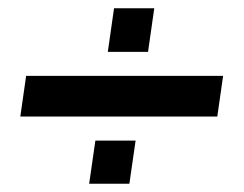

<svg xmlns="http://www.w3.org/2000/svg" viewBox="-20 -487 589 463"><path d="M29 -206 43 -304H518L504 -206ZM195 -44 210 -148H307L292 -44ZM240 -362 255 -467H352L337 -362Z"/></svg>

Font: Archivo Narrow SemiBold
Style: Italic
Weight: 600
Italic angle: -8°
Designer: Hector Gatti
Foundry: Omnibus-Type
Version: Version 3.002